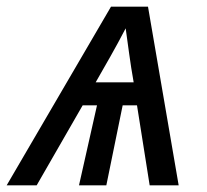

<svg xmlns="http://www.w3.org/2000/svg" viewBox="-66 -556 620 576"><path d="M44 0 182 -240H225L171 0H253L302 -240H345L383 0H470L378 -536H267L-46 0ZM221 -309C250 -360 280 -411 311 -471C318 -423 324 -370 335 -309Z"/></svg>

Font: BC Sans
Style: Italic
Weight: 400
Italic angle: -12°
Designer: Monotype Design Team
Designer: Province of B.C.
Foundry: Monotype Imaging Inc.
Version: Version 2.000;GOOG;noto-source:20170915:90ef993387c0